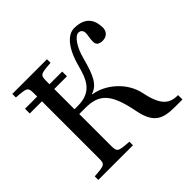

<svg xmlns="http://www.w3.org/2000/svg" viewBox="-167 -839 1026 1026"><g transform="rotate(-45 346.0 -325.5)"><path d="M30 -510H122V-87C122 -34 121 -33 38 -27V0H300V-27C217 -33 215 -34 215 -87V-321H261C369 -321 411 -273 442 -115C464 -7 511 14 605 14H660V-19C594 -19 557 -48 534 -161C514 -258 425 -333 339 -346V-349C390 -365 414 -411 441 -515C458 -581 492 -632 519 -632C537 -632 546 -618 546 -603C546 -583 540 -570 540 -542C540 -518 557 -509 580 -509C619 -509 631 -538 631 -556C631 -598 619 -665 520 -665C464 -665 418 -598 394 -505C373 -426 348 -357 240 -357H215V-510H311V-546H215V-563C215 -616 217 -617 300 -623V-650H38V-623C121 -617 122 -616 122 -563V-546H30Z"/></g></svg>

Font: erewhon
Style: Regular
Weight: 400
Version: Version 1.0.0